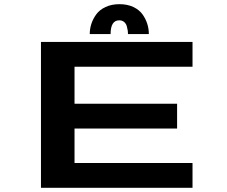

<svg xmlns="http://www.w3.org/2000/svg" viewBox="-20 -901 1090 921"><path d="M410.5 -737.5Q410.5 -762.5 418.2 -786.5Q426 -810.5 441.8 -832.2Q457.5 -854 486.5 -867.5Q515.5 -881 553 -881Q591 -881 619.5 -867.5Q648 -854 663.5 -832.2Q679 -810.5 686.5 -786.5Q694 -762.5 694 -737.5H594Q594 -745.5 593 -753.2Q592 -761 588.5 -774.2Q585 -787.5 575.5 -795.5Q566 -803.5 552 -803.5Q510.5 -803.5 510.5 -737.5ZM903.5 -581H337.5V-403.5H829.5V-284.5H337.5V-119H903.5V0H176.5V-700H903.5Z"/></svg>

Font: League Mono Extended SemiBold
Style: Regular
Weight: 600
Width: 9
Designer: Tyler Finck
Foundry: The League of Moveable Type / Tyler Finck
Version: Version 2.210